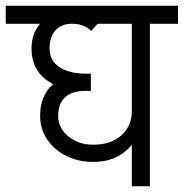

<svg xmlns="http://www.w3.org/2000/svg" viewBox="-45 -650 641 670"><path d="M281 -85V-145Q322 -145 352 -160Q382 -175 398.5 -201.5Q415 -228 415 -261H454Q454 -211 432.5 -171Q411 -131 372.5 -108Q334 -85 281 -85ZM281 -85Q228 -85 186 -106Q144 -127 119.5 -163.5Q95 -200 95 -246H158Q158 -203 193.5 -174Q229 -145 281 -145ZM95 -246Q95 -314 137 -353.5Q179 -393 256 -393V-333Q205 -333 181.5 -310Q158 -287 158 -246ZM256 -333Q166 -333 115.5 -372Q65 -411 65 -480H128Q128 -439 162 -416Q196 -393 256 -393ZM256 -333V-393H272V-333ZM65 -480Q65 -540 102 -573.5Q139 -607 206 -607V-567Q169 -567 148.5 -544Q128 -521 128 -480ZM-25 -567V-630H426V-567ZM273 -542Q261 -554 245 -560.5Q229 -567 205 -567V-607Q241 -607 263.5 -599Q286 -591 305 -577ZM415 0V-620H478V0ZM317 -567V-630H576V-567Z"/></svg>

Font: Akshar Light
Style: Regular
Weight: 300
Designer: Tall Chai
Foundry: Tall Chai
Version: Version 1.100